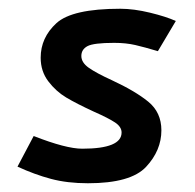

<svg xmlns="http://www.w3.org/2000/svg" viewBox="-20 -410 447 439"><path d="M181 9Q279 9 314 -28.5Q349 -66 349 -112Q349 -153 319 -177.5Q289 -202 235 -227Q200 -243 183 -255Q166 -267 166 -282Q166 -297 180 -304.5Q194 -312 241 -312Q268 -312 289.5 -307Q311 -302 341 -293L382 -362Q360 -372 323 -381Q286 -390 255 -390Q145 -390 109 -357Q73 -324 73 -278Q73 -247 90.5 -224Q108 -201 131.5 -187Q155 -173 194 -155Q228 -140 243 -130Q258 -120 258 -107Q258 -70 168 -70Q131 -70 57 -99L20 -29Q59 -11 96.5 -1Q134 9 181 9Z"/></svg>

Font: Cambay Devanagari
Style: Bold Italic
Weight: 700
Designer: Pooja Saxena
Foundry: Pooja Saxena
Version: Version 1.005;PS 001.005;hotconv 1.0.70;makeotf.lib2.5.58329